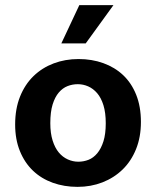

<svg xmlns="http://www.w3.org/2000/svg" viewBox="-20 -717 608 748"><path d="M529 -242Q529 -183 510 -136Q491 -89 457.5 -56.5Q424 -24 379 -6.5Q334 11 282 11Q230 11 185.5 -5Q141 -21 108.5 -52Q76 -83 57.5 -128.5Q39 -174 39 -232Q39 -293 58 -340.5Q77 -388 110.5 -420.5Q144 -453 189 -470Q234 -487 286 -487Q338 -487 382.5 -471Q427 -455 459.5 -424.5Q492 -394 510.5 -348Q529 -302 529 -242ZM392 -237Q392 -278 383 -307Q374 -336 358.5 -354Q343 -372 323.5 -380.5Q304 -389 283 -389Q262 -389 243 -381.5Q224 -374 209 -356.5Q194 -339 185 -310Q176 -281 176 -237Q176 -198 185 -169.5Q194 -141 209 -123Q224 -105 244 -96Q264 -87 285 -87Q306 -87 325 -94.5Q344 -102 359 -120Q374 -138 383 -166.5Q392 -195 392 -237ZM314 -548H219L289 -697H422Z"/></svg>

Font: Mukta Malar
Style: Bold
Weight: 700
Designer: Aadarsh Rajan, Girish Dalvi, Yashodeep Gholap
Foundry: Ek Type
Version: Version 2.538;PS 1.000;hotconv 16.6.51;makeotf.lib2.5.65220;